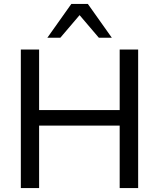

<svg xmlns="http://www.w3.org/2000/svg" viewBox="-20 -957 808 977"><path d="M86 0V-705H179V-397H589V-705H683V0H589V-318H179V0ZM221 -765 343 -937H427L549 -765H483L385 -880L287 -765Z"/></svg>

Font: Mulish Medium
Style: Regular
Weight: 500
Designer: Vernon Adams
Foundry: Vernon Adams
Version: Version 3.603; ttfautohint (v1.8.3)